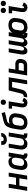

<svg xmlns="http://www.w3.org/2000/svg" viewBox="2332 -3132 808 5512"><g transform="rotate(-90 2736.0 -376.0)"><path d="M14 0H127L164 -224H374L337 0H450L537 -530H424L390 -320H180L215 -530H102Z M760 8Q792 8 824.5 -1.5Q857 -11 884 -33.5Q911 -56 929 -85Q930 -55 947.5 -32Q965 -9 993.5 -0.5Q1022 8 1052 8H1087V-89H1068Q1061 -89 1054.5 -92Q1048 -95 1046 -102Q1044 -109 1045 -117L1113 -530H1000L984 -433Q977 -464 959.5 -489.5Q942 -515 912.5 -526.5Q883 -538 850 -538Q820 -538 789 -530Q758 -522 731 -503Q704 -484 684.5 -457.5Q665 -431 654 -401Q643 -371 638 -341L620 -231Q615 -197 614 -163.5Q613 -130 620.5 -98.5Q628 -67 646.5 -41.5Q665 -16 695.5 -4Q726 8 760 8ZM821 -89Q797 -89 775.5 -97.5Q754 -106 742 -125Q730 -144 728.5 -167.5Q727 -191 731 -215L749 -325Q754 -356 771 -385Q788 -414 819 -428Q850 -442 881 -442Q905 -442 926 -430.5Q947 -419 956.5 -397.5Q966 -376 966.5 -351.5Q967 -327 962 -302L944 -192Q940 -164 923 -138Q906 -112 877.5 -100.5Q849 -89 821 -89Z M1362 8Q1390 8 1418 -1Q1446 -10 1468.5 -31.5Q1491 -53 1505 -79Q1508 -51 1526 -29.5Q1544 -8 1571.5 0Q1599 8 1628 8H1663V-89H1644Q1637 -89 1630.5 -92Q1624 -95 1622 -102Q1620 -109 1621 -117L1689 -530H1576L1520 -192Q1516 -164 1499 -138Q1482 -112 1454 -100.5Q1426 -89 1398 -89Q1375 -89 1354.5 -98Q1334 -107 1323.5 -126.5Q1313 -146 1312 -169Q1311 -192 1315 -215L1367 -530H1254L1204 -231Q1198 -196 1198 -161.5Q1198 -127 1208.5 -95Q1219 -63 1241 -39Q1263 -15 1295 -3.5Q1327 8 1362 8ZM1480 -584Q1514 -584 1548 -593Q1582 -602 1611.5 -624.5Q1641 -647 1657 -678.5Q1673 -710 1679 -744H1575Q1572 -725 1561.5 -707.5Q1551 -690 1532.5 -681.5Q1514 -673 1495 -673Q1477 -673 1461 -681.5Q1445 -690 1440.5 -708Q1436 -726 1439 -744H1335Q1329 -711 1335 -678.5Q1341 -646 1363 -624Q1385 -602 1416 -593Q1447 -584 1480 -584Z M1971 8Q2004 8 2038 1.5Q2072 -5 2103.5 -21.5Q2135 -38 2159.5 -65Q2184 -92 2197.5 -124Q2211 -156 2217 -189L2235 -299Q2241 -336 2238 -371.5Q2235 -407 2218 -437Q2201 -467 2173 -486.5Q2145 -506 2110 -514.5Q2075 -523 2039 -523Q2013 -523 1986.5 -517.5Q1960 -512 1937 -497Q1947 -522 1965.5 -544.5Q1984 -567 2010.5 -576Q2037 -585 2063.5 -589.5Q2090 -594 2117 -600Q2144 -606 2170.5 -612.5Q2197 -619 2223 -626.5Q2249 -634 2275 -643L2243 -735Q2207 -725 2171.5 -715.5Q2136 -706 2100 -697.5Q2064 -689 2028 -681.5Q1992 -674 1956.5 -660.5Q1921 -647 1894 -619Q1867 -591 1849.5 -557Q1832 -523 1821.5 -488Q1811 -453 1804 -417.5Q1797 -382 1791 -347Q1791 -346 1791 -344.5Q1791 -343 1791 -342L1772 -231Q1766 -193 1768 -155Q1770 -117 1786.5 -85Q1803 -53 1831.5 -31Q1860 -9 1896.5 -0.5Q1933 8 1971 8ZM1973 -89Q1949 -89 1927.5 -97.5Q1906 -106 1894 -125Q1882 -144 1880.5 -167.5Q1879 -191 1883 -215L1902 -333Q1906 -354 1917.5 -373.5Q1929 -393 1949 -405Q1969 -417 1990.5 -421.5Q2012 -426 2033 -426Q2055 -426 2075.5 -419.5Q2096 -413 2109.5 -397Q2123 -381 2125.5 -359Q2128 -337 2125 -315L2106 -205Q2101 -174 2083.5 -145Q2066 -116 2035 -102.5Q2004 -89 1973 -89Z M2545 8Q2574 8 2603 -5.5Q2632 -19 2652.5 -43.5Q2673 -68 2686 -97L2585 -140Q2582 -129 2577.5 -118.5Q2573 -108 2564.5 -98.5Q2556 -89 2545 -89Q2533 -89 2527 -99.5Q2521 -110 2520 -121.5Q2519 -133 2520 -145Q2521 -157 2523 -169L2583 -530H2375V-433H2454L2413 -185Q2407 -149 2409 -113.5Q2411 -78 2428 -48.5Q2445 -19 2477 -5.5Q2509 8 2545 8ZM2557 -610Q2573 -610 2590 -615.5Q2607 -621 2617.5 -636Q2628 -651 2631 -667Q2635 -691 2628.5 -714Q2622 -737 2601.5 -748.5Q2581 -760 2557 -760Q2541 -760 2524 -754.5Q2507 -749 2496.5 -734.5Q2486 -720 2483 -703Q2479 -679 2486 -656.5Q2493 -634 2513 -622Q2533 -610 2557 -610Z M2697 0Q2728 0 2759.5 -3Q2791 -6 2821 -20.5Q2851 -35 2873 -61Q2895 -87 2906 -117Q2917 -147 2925 -178L2986 -433H3144L3073 0H3186L3273 -530H2896L2816 -201Q2811 -182 2805 -162.5Q2799 -143 2786 -125.5Q2773 -108 2753 -102.5Q2733 -97 2713 -97Z M3326 0H3623Q3653 0 3683.5 -9Q3714 -18 3739 -40.5Q3764 -63 3777 -92Q3790 -121 3795 -151Q3801 -188 3797 -223.5Q3793 -259 3773 -287.5Q3753 -316 3720 -328Q3687 -340 3650 -340H3495L3527 -530H3414ZM3455 -97 3479 -243H3650Q3667 -243 3676.5 -229.5Q3686 -216 3686.5 -199.5Q3687 -183 3684 -166Q3681 -150 3675 -134Q3669 -118 3654 -107.5Q3639 -97 3623 -97Z M4028 8Q4049 8 4070.5 0Q4092 -8 4109.5 -23.5Q4127 -39 4139.5 -58.5Q4152 -78 4161 -99Q4164 -71 4174.5 -46Q4185 -21 4208.5 -6.5Q4232 8 4261 8Q4286 8 4311.5 -3Q4337 -14 4355 -35Q4373 -56 4385 -80Q4388 -51 4406 -29.5Q4424 -8 4451.5 0Q4479 8 4508 8H4543V-89H4524Q4517 -89 4510.5 -92Q4504 -95 4502 -102Q4500 -109 4501 -117L4569 -530H4456L4402 -205Q4399 -186 4394 -168Q4389 -150 4380.5 -132.5Q4372 -115 4356 -102Q4340 -89 4322 -89Q4303 -89 4290 -101Q4277 -113 4275 -131Q4273 -149 4276 -167L4336 -530H4223L4169 -205Q4166 -186 4161 -168Q4156 -150 4147.5 -132.5Q4139 -115 4123 -102Q4107 -89 4088 -89Q4070 -89 4057 -101Q4044 -113 4042 -131Q4040 -149 4043 -167L4103 -530H3990L3933 -186Q3928 -160 3927 -134Q3926 -108 3930 -83Q3934 -58 3945.5 -36.5Q3957 -15 3979.5 -3.5Q4002 8 4028 8Z M4707 8Q4740 8 4774 1.5Q4808 -5 4839.5 -21.5Q4871 -38 4895.5 -65Q4920 -92 4933.5 -124Q4947 -156 4953 -189L4971 -299Q4977 -337 4975 -375Q4973 -413 4957 -445.5Q4941 -478 4912 -499.5Q4883 -521 4846.5 -529.5Q4810 -538 4772 -538Q4739 -538 4705 -532Q4671 -526 4639.5 -509Q4608 -492 4583.5 -465.5Q4559 -439 4545.5 -406.5Q4532 -374 4526 -341L4508 -231Q4502 -193 4504 -155Q4506 -117 4522.5 -85Q4539 -53 4567.5 -31Q4596 -9 4632.5 -0.5Q4669 8 4707 8ZM4709 -89Q4685 -89 4663.5 -97.5Q4642 -106 4630 -125Q4618 -144 4616.5 -167.5Q4615 -191 4619 -215L4637 -325Q4642 -356 4659.5 -385Q4677 -414 4708 -427.5Q4739 -441 4770 -441Q4794 -441 4815.5 -432.5Q4837 -424 4849 -405Q4861 -386 4863 -362.5Q4865 -339 4861 -315L4842 -205Q4837 -174 4819.5 -145Q4802 -116 4771 -102.5Q4740 -89 4709 -89Z M5281 8Q5310 8 5339 -5.5Q5368 -19 5388.5 -43.5Q5409 -68 5422 -97L5321 -140Q5318 -129 5313.5 -118.5Q5309 -108 5300.5 -98.5Q5292 -89 5281 -89Q5269 -89 5263 -99.5Q5257 -110 5256 -121.5Q5255 -133 5256 -145Q5257 -157 5259 -169L5319 -530H5111V-433H5190L5149 -185Q5143 -149 5145 -113.5Q5147 -78 5164 -48.5Q5181 -19 5213 -5.5Q5245 8 5281 8ZM5393 -610Q5409 -610 5426 -615.5Q5443 -621 5453.5 -636Q5464 -651 5467 -667Q5471 -691 5464.5 -714Q5458 -737 5437.5 -748.5Q5417 -760 5393 -760Q5377 -760 5360 -754.5Q5343 -749 5332.5 -734.5Q5322 -720 5319 -703Q5315 -679 5322 -656.5Q5329 -634 5349 -622Q5369 -610 5393 -610ZM5193 -610Q5209 -610 5226 -615.5Q5243 -621 5253.5 -636Q5264 -651 5267 -667Q5271 -691 5264.5 -714Q5258 -737 5237.5 -748.5Q5217 -760 5193 -760Q5177 -760 5160 -754.5Q5143 -749 5132.5 -734.5Q5122 -720 5119 -703Q5115 -679 5122 -656.5Q5129 -634 5149 -622Q5169 -610 5193 -610Z"/></g></svg>

Font: Iosevka Sparkle Semibold
Style: Italic
Weight: 600
Italic angle: -9°
Designer: Belleve Invis
Foundry: Belleve Invis
Version: Version 4.5.0; ttfautohint (v1.8.3)